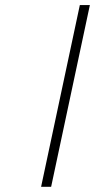

<svg xmlns="http://www.w3.org/2000/svg" viewBox="-20 -718 370 748"><path d="M179.2 9.8H140.1L291 -698.2H330.1Z"/></svg>

Font: Linear Smooth
Style: Italic
Weight: 400
Designer: Philipp H. Poll, Flanker
Foundry: Philipp H. Poll, reworked by Flanker
Version: Version 1.061 | FøM Fix